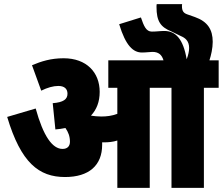

<svg xmlns="http://www.w3.org/2000/svg" viewBox="-20 -916 1086 936"><path d="M478 -210C478 -214 478 -218 478 -222C481 -222 484 -222 486 -222C508 -222 531 -224 552 -231V0H710V-488H816V0H974V-488H1046V-622H1001C1009 -646 1017 -681 1017 -712C1017 -772 992 -811 930 -833L893 -846C876 -852 867 -861 867 -886C867 -889 867 -893 868 -896H744C743 -892 743 -887 743 -882C743 -812 763 -784 815 -763L862 -740C881 -732 902 -718 902 -682C902 -667 898 -648 890 -627C873 -728 835 -765 781 -765C761 -765 744 -762 720 -762C692 -762 681 -790 667 -831L561 -798C593 -692 630 -660 672 -660C694 -660 711 -663 723 -663C753 -663 769 -649 777 -622H508V-488H552V-361C525 -351 500 -348 473 -348C455 -348 439 -350 425 -352L424 -353C451 -382 466 -420 466 -468C466 -563 402 -632 290 -632C228 -632 181 -617 136 -598L181 -474C211 -489 240 -497 264 -497C294 -497 309 -483 309 -459C309 -432 289 -417 237 -413L250 -285C267 -286 283 -289 299 -292C313 -272 321 -251 321 -225C321 -205 310 -190 285 -190C235 -190 191 -253 154 -387L15 -346C82 -122 170 -53 297 -53C414 -53 478 -110 478 -210Z"/></svg>

Font: Noto Sans Devanagari UI Condensed Black
Style: Regular
Weight: 900
Width: 3
Designer: Jelle Bosma - Monotype Design Team
Foundry: Monotype Imaging Inc.
Version: Version 2.004